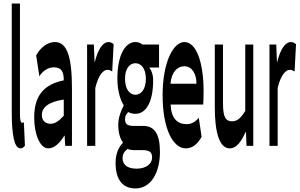

<svg xmlns="http://www.w3.org/2000/svg" viewBox="-20 -819 1682 1078"><path d="M94 14C106 14 114 7 120 -1L114 -132C109 -130 107 -130 104 -130C97 -130 92 -141 92 -179V-799H46V-185C46 -66 60 14 94 14Z M251 14C285 14 315 -15 341 -57H343L346 0H384V-323C384 -501 356 -583 289 -583C246 -583 208 -553 183 -508L201 -391C222 -423 251 -441 282 -441C327 -441 338 -414 338 -368C223 -344 172 -279 172 -159C172 -64 205 14 251 14ZM215 -173C215 -213 246 -246 338 -260V-169C312 -141 290 -124 264 -124C237 -124 215 -140 215 -173Z M469 -569V0H515V-325C533 -400 561 -427 583 -427C594 -427 600 -423 610 -418L618 -571C609 -578 601 -583 589 -583C559 -583 531 -546 512 -470H511L507 -569Z M741 239C825 239 878 154 878 34C878 -69 846 -112 784 -112H730C694 -112 682 -124 682 -150C682 -170 690 -178 700 -190C712 -183 727 -180 740 -180C796 -180 840 -238 840 -371C840 -398 831 -424 818 -440H873V-569H779C769 -578 756 -583 740 -583C686 -583 639 -515 639 -377C639 -310 656 -257 674 -229V-225C660 -199 644 -159 644 -119C644 -71 655 -41 669 -21V-16C643 11 629 49 629 96C629 198 675 239 741 239ZM668 68C668 49 676 33 696 17C708 22 721 24 731 24H779C814 24 834 31 834 65C834 101 800 128 747 128C698 128 668 108 668 68ZM682 -377C682 -434 708 -464 740 -464C773 -464 799 -434 799 -377C799 -317 772 -287 740 -287C709 -287 682 -317 682 -377Z M1023 14C1060 14 1089 -9 1112 -51L1096 -158C1076 -134 1055 -122 1028 -122C976 -122 941 -154 938 -232H1121C1122 -246 1123 -277 1123 -309C1123 -464 1084 -583 1015 -583C953 -583 893 -469 893 -285C893 -96 951 14 1023 14ZM937 -349C943 -416 977 -447 1015 -447C1058 -447 1083 -405 1083 -349Z M1270 14C1307 14 1334 -22 1359 -78H1361L1364 0H1402V-569H1357V-196C1331 -154 1311 -138 1283 -138C1247 -138 1232 -161 1232 -239V-569H1186V-217C1186 -75 1212 14 1270 14Z M1493 -569V0H1539V-325C1557 -400 1585 -427 1607 -427C1618 -427 1624 -423 1634 -418L1642 -571C1633 -578 1625 -583 1613 -583C1583 -583 1555 -546 1536 -470H1535L1531 -569Z"/></svg>

Font: 寒蝉无机体 CompactMedium
Style: Regular
Weight: 500
Width: 3
Designer: ChillTanhei {Warren2060}; 
Source Han Sans {Ryoko NISHIZUKA 西塚涼子 (kana, bopomofo & ideographs); Paul D. Hunt (Latin, Gre
Foundry: ChillType&Adobe
Version: Version 1.000;Glyphs 3.1.1 (3135)